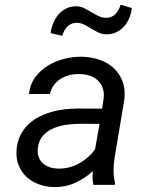

<svg xmlns="http://www.w3.org/2000/svg" viewBox="-20 -777 627 807"><path d="M534.2 -743.2Q531.7 -721.7 523.7 -701.9Q515.6 -682.1 502.2 -666.7Q488.8 -651.4 470 -642.1Q451.2 -632.8 427.7 -632.8Q409.2 -632.8 393.6 -640.4Q377.9 -647.9 363 -657.2Q348.1 -666.5 332.8 -674.1Q317.4 -681.6 299.3 -681.2Q287.6 -680.7 278.1 -676Q268.6 -671.4 261.5 -663.8Q254.4 -656.2 249.5 -646.5Q244.6 -636.7 241.7 -626.5L192.9 -637.7Q195.3 -658.7 203.6 -679.2Q211.9 -699.7 225.3 -715.6Q238.8 -731.4 257.6 -741Q276.4 -750.5 299.8 -750.5Q317.9 -750.5 333.5 -742.7Q349.1 -734.9 364.3 -725.8Q379.4 -716.8 394.8 -709.2Q410.2 -701.7 428.2 -702.1Q452.6 -703.1 466.8 -719.5Q481 -735.8 486.8 -757.3ZM373 0Q369.1 -14.6 369.1 -28.8Q369.1 -43 370.6 -57.6Q335.9 -26.9 295.2 -8.3Q254.4 10.3 207 9.3Q173.8 8.8 144.3 -2Q114.7 -12.7 93 -32.2Q71.3 -51.8 59.3 -79.6Q47.4 -107.4 49.3 -142.6Q51.3 -176.8 63.2 -203.1Q75.2 -229.5 94.2 -249.3Q113.3 -269 138.2 -282.7Q163.1 -296.4 191.2 -304.9Q219.2 -313.5 249.3 -317.1Q279.3 -320.8 308.6 -320.8L409.2 -320.3L415.5 -362.3Q418.5 -387.2 411.9 -406.2Q405.3 -425.3 391.6 -438.5Q377.9 -451.7 358.2 -458.5Q338.4 -465.3 314.5 -465.8Q293.5 -466.3 273.2 -461.4Q252.9 -456.5 236.1 -446.3Q219.2 -436 207 -420.2Q194.8 -404.3 189.9 -382.3L101.6 -381.8Q106 -421.9 127.4 -451.4Q148.9 -481 180.4 -500.5Q211.9 -520 249.5 -529.5Q287.1 -539.1 323.2 -538.6Q363.3 -537.6 397.9 -525.9Q432.6 -514.2 457.3 -491.5Q481.9 -468.8 494.6 -436Q507.3 -403.3 502.9 -360.8L461.9 -115.2Q457.5 -88.4 457.3 -61.5Q457 -34.7 463.4 -8.3L462.4 0ZM224.1 -68.4Q271 -67.4 311.5 -89.6Q352.1 -111.8 379.4 -148.9L398.4 -256.3L322.8 -256.8Q295.9 -256.8 265.4 -253.4Q234.9 -250 208 -239.3Q181.2 -228.5 162.1 -208.5Q143.1 -188.5 139.2 -155.8Q136.7 -134.8 142.1 -118.7Q147.5 -102.5 159.2 -91.6Q170.9 -80.6 187.5 -74.7Q204.1 -68.8 224.1 -68.4Z"/></svg>

Font: TypoPRO Roboto Mono
Style: Italic
Weight: 400
Designer: Google
Version: Version 2.000986; 2015; ttfautohint (v1.3)